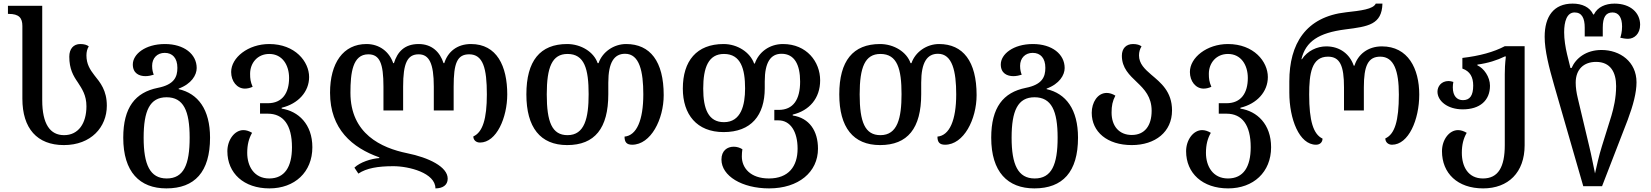

<svg xmlns="http://www.w3.org/2000/svg" viewBox="-20 -792 9150 1064"><path d="M334 12C485 12 572 -88 572 -206C572 -291 536 -334 503 -375C479 -406 459 -437 459 -485C459 -504 463 -521 472 -535C462 -543 447 -548 425 -548C387 -548 364 -521 364 -478C364 -410 386 -372 411 -336C435 -299 459 -264 459 -203C459 -109 415 -43 335 -43C258 -43 214 -104 214 -237V-760H24V-715H28C85 -715 104 -693 104 -648V-245C104 -81 185 12 334 12Z M902 252C1059 252 1144 161 1144 -29C1144 -186 1077 -274 970 -298V-301C1041 -327 1070 -376 1070 -415C1070 -492 1000 -548 894 -548C784 -548 716 -491 716 -435C716 -385 752 -370 786 -370C802 -370 820 -374 832 -378C828 -389 823 -403 823 -427C823 -470 851 -499 893 -499C936 -499 963 -470 963 -416C963 -366 946 -323 854 -305C730 -280 663 -197 663 -29C663 161 754 252 902 252ZM904 197C811 197 776 120 776 -29C776 -178 810 -253 903 -253C997 -253 1031 -178 1031 -29C1031 120 998 197 904 197Z M1473 252C1613 252 1711 162 1711 24C1711 -104 1633 -176 1541 -190V-195C1633 -217 1693 -284 1693 -365C1693 -451 1615 -548 1472 -548C1355 -548 1261 -473 1261 -393C1261 -342 1293 -301 1337 -301C1350 -301 1365 -304 1380 -311C1368 -339 1366 -356 1366 -383C1366 -443 1407 -493 1472 -493C1545 -493 1582 -431 1582 -360C1582 -277 1545 -220 1464 -220H1421V-162H1464C1550 -162 1598 -100 1598 24C1598 132 1558 197 1472 197C1388 197 1350 129 1350 55C1350 10 1359 -25 1377 -56C1360 -66 1344 -71 1329 -71C1280 -71 1240 -17 1240 46C1240 168 1331 252 1473 252Z M2590 -548C2512 -548 2461 -504 2442 -442H2438C2418 -504 2373 -548 2300 -548C2221 -548 2182 -504 2163 -442H2159C2138 -504 2084 -548 2011 -548C1882 -548 1809 -443 1809 -278C1809 -77 1932 27 2082 80V84C2037 87 1975 107 1944 137L1966 170C2011 140 2073 129 2160 129C2246 129 2393 166 2393 252C2432 252 2461 235 2461 198C2461 132 2355 81 2236 57C2094 28 1922 -50 1922 -278C1922 -388 1934 -491 2021 -491C2084 -491 2105 -441 2105 -312V-180H2214V-312C2214 -441 2237 -491 2300 -491C2358 -491 2384 -441 2384 -312V-180H2494V-312C2494 -441 2513 -491 2580 -491C2657 -491 2678 -414 2678 -269C2678 -134 2655 -59 2603 -36C2603 -16 2618 -2 2640 -2C2732 -2 2791 -141 2791 -269C2791 -425 2734 -548 2590 -548Z M3123 12C3276 12 3351 -81 3351 -270V-334C3351 -447 3384 -494 3444 -494C3524 -494 3545 -396 3545 -269C3545 -126 3508 -41 3441 -35C3441 -6 3451 10 3483 10C3587 10 3658 -131 3658 -265C3658 -452 3583 -548 3450 -548C3381 -548 3318 -504 3297 -442H3292C3271 -504 3200 -548 3123 -548C2973 -548 2897 -455 2897 -269C2897 -86 2974 12 3123 12ZM3125 -43C3039 -43 3010 -116 3010 -269C3010 -419 3039 -493 3125 -493C3219 -493 3242 -410 3242 -270C3242 -138 3220 -43 3125 -43Z M4242 252C4405 252 4513 162 4513 32C4513 -67 4465 -138 4373 -152V-157C4465 -179 4525 -247 4525 -347C4525 -450 4450 -548 4319 -548C4243 -548 4184 -502 4163 -440H4159C4137 -502 4067 -548 3990 -548C3840 -548 3764 -454 3764 -301C3764 -158 3841 -60 3990 -60C4143 -60 4218 -153 4218 -303V-341C4218 -447 4251 -494 4311 -494C4383 -494 4414 -433 4414 -340C4414 -240 4376 -183 4295 -183H4271V-125H4294C4360 -125 4400 -63 4400 32C4400 130 4350 197 4241 197C4139 197 4091 139 4091 75C4091 62 4092 48 4094 35C4080 26 4063 21 4046 21C4010 21 3978 43 3978 92C3978 183 4092 252 4242 252ZM3992 -115C3906 -115 3877 -188 3877 -301C3877 -418 3906 -493 3992 -493C4086 -493 4109 -409 4109 -302C4109 -210 4087 -115 3992 -115Z M4857 12C5010 12 5085 -81 5085 -270V-334C5085 -447 5118 -494 5178 -494C5258 -494 5279 -396 5279 -269C5279 -126 5242 -41 5175 -35C5175 -6 5185 10 5217 10C5321 10 5392 -131 5392 -265C5392 -452 5317 -548 5184 -548C5115 -548 5052 -504 5031 -442H5026C5005 -504 4934 -548 4857 -548C4707 -548 4631 -455 4631 -269C4631 -86 4708 12 4857 12ZM4859 -43C4773 -43 4744 -116 4744 -269C4744 -419 4773 -493 4859 -493C4953 -493 4976 -410 4976 -270C4976 -138 4954 -43 4859 -43Z M5712 252C5869 252 5954 161 5954 -29C5954 -186 5887 -274 5780 -298V-301C5851 -327 5880 -376 5880 -415C5880 -492 5810 -548 5704 -548C5594 -548 5526 -491 5526 -435C5526 -385 5562 -370 5596 -370C5612 -370 5630 -374 5642 -378C5638 -389 5633 -403 5633 -427C5633 -470 5661 -499 5703 -499C5746 -499 5773 -470 5773 -416C5773 -366 5756 -323 5664 -305C5540 -280 5473 -197 5473 -29C5473 161 5564 252 5712 252ZM5714 197C5621 197 5586 120 5586 -29C5586 -178 5620 -253 5713 -253C5807 -253 5841 -178 5841 -29C5841 120 5808 197 5714 197Z M6252 12C6382 12 6475 -61 6475 -180C6475 -285 6412 -334 6360 -378C6324 -409 6292 -439 6292 -485C6292 -504 6297 -521 6306 -535C6296 -543 6280 -548 6259 -548C6221 -548 6197 -524 6197 -483C6197 -415 6239 -376 6281 -336C6322 -297 6362 -255 6362 -178C6362 -95 6323 -44 6252 -44C6182 -44 6140 -93 6140 -168C6140 -206 6145 -231 6161 -262C6145 -272 6128 -277 6113 -277C6062 -277 6030 -224 6030 -167C6030 -61 6116 12 6252 12Z M6786 252C6926 252 7024 162 7024 24C7024 -104 6946 -176 6854 -190V-195C6946 -217 7006 -284 7006 -365C7006 -451 6928 -548 6785 -548C6668 -548 6574 -473 6574 -393C6574 -342 6606 -301 6650 -301C6663 -301 6678 -304 6693 -311C6681 -339 6679 -356 6679 -383C6679 -443 6720 -493 6785 -493C6858 -493 6895 -431 6895 -360C6895 -277 6858 -220 6777 -220H6734V-162H6777C6863 -162 6911 -100 6911 24C6911 132 6871 197 6785 197C6701 197 6663 129 6663 55C6663 10 6672 -25 6690 -56C6673 -66 6657 -71 6642 -71C6593 -71 6553 -17 6553 46C6553 168 6644 252 6786 252Z M7273 10C7296 10 7309 -5 7309 -24C7258 -48 7235 -122 7235 -268C7235 -383 7248 -478 7339 -478C7406 -478 7428 -427 7428 -308V-180H7538V-308C7538 -427 7561 -478 7629 -478C7705 -478 7732 -399 7732 -268C7732 -122 7709 -48 7657 -25C7657 -5 7672 10 7694 10C7786 10 7845 -129 7845 -268C7845 -412 7783 -535 7638 -535C7560 -535 7505 -490 7486 -428H7482C7461 -490 7407 -535 7330 -535C7279 -535 7226 -511 7195 -464H7192C7216 -563 7288 -610 7435 -629C7563 -645 7638 -656 7641 -772H7604C7590 -741 7521 -733 7440 -724C7215 -699 7125 -548 7125 -341V-279C7125 -132 7180 10 7273 10Z M8199 252C8338 252 8429 164 8429 13V-536H8319C8259 -504 8179 -482 8084 -471V-412C8127 -397 8144 -364 8144 -318C8144 -263 8126 -237 8087 -237C8054 -237 8031 -260 8031 -308C8031 -318 8032 -328 8034 -338C8025 -341 8015 -343 8008 -343C7966 -343 7946 -312 7946 -284C7946 -233 8001 -186 8086 -186C8181 -186 8237 -235 8237 -317C8237 -366 8203 -414 8167 -430V-434C8226 -442 8276 -458 8319 -479H8325C8320 -436 8319 -407 8319 -381V12C8319 133 8283 197 8198 197C8115 197 8081 130 8081 55C8081 10 8090 -25 8108 -56C8091 -66 8075 -71 8060 -71C8011 -71 7971 -18 7971 46C7971 168 8057 252 8199 252Z M8754 240H8858L9000 -127C9031 -210 9049 -279 9049 -336C9049 -450 8958 -515 8855 -515C8770 -515 8713 -470 8689 -415H8683L8664 -492C8655 -530 8648 -574 8648 -613C8648 -673 8663 -723 8706 -723C8747 -723 8762 -690 8762 -639V-590H8862V-639C8862 -697 8879 -723 8916 -723C8950 -723 8969 -695 8969 -645C8969 -617 8963 -594 8959 -583C8972 -580 8986 -577 9002 -577C9036 -577 9069 -604 9069 -655C9069 -720 9017 -772 8927 -772C8877 -772 8833 -753 8813 -712H8809C8790 -753 8747 -772 8695 -772C8590 -772 8540 -701 8540 -588C8540 -512 8564 -419 8593 -318ZM8819 169C8811 133 8799 67 8787 19L8724 -246C8716 -279 8712 -307 8712 -334C8712 -408 8757 -449 8825 -449C8905 -449 8936 -391 8936 -315C8936 -249 8922 -192 8910 -151L8857 19C8842 66 8827 133 8819 169Z"/></svg>

Font: Noto Serif Georgian Medium
Style: Regular
Weight: 500
Designer: Monotype Design Team, Akaki Razmadze
Foundry: Google LLC
Version: Version 2.003